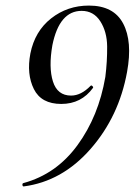

<svg xmlns="http://www.w3.org/2000/svg" viewBox="-20 -656 492 689"><path d="M65 13Q61 13 60.5 7.5Q60 2 64 1Q182 -31 258 -135Q334 -239 358 -380Q365 -436 364.5 -489Q364 -542 340 -579.5Q316 -617 273 -617Q193 -617 168 -494Q154 -414 170 -363.5Q186 -313 235 -313Q271 -313 305 -348Q307 -350 309 -349Q311 -348 313 -345.5Q315 -343 314 -341Q272 -283 200 -283Q128 -283 101.5 -336.5Q75 -390 89 -464Q105 -544 163.5 -590Q222 -636 299 -636Q388 -636 422 -571.5Q456 -507 436 -398Q407 -238 305 -121.5Q203 -5 65 13Z"/></svg>

Font: Cormorant Infant Book
Style: Italic
Weight: 500
Italic angle: -10°
Designer: Christian Thalmann (Catharsis Fonts)
Version: Version 1.000;PS 002.000;hotconv 1.0.88;makeotf.lib2.5.64775